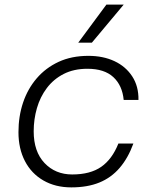

<svg xmlns="http://www.w3.org/2000/svg" viewBox="-20 -800 690 832"><path d="M289 12Q220 12 168 -18Q116 -48 88 -102Q60 -156 60 -227Q60 -296 80 -355.5Q100 -415 139 -460.5Q178 -506 234 -532Q290 -558 363 -558Q427 -558 476 -535Q525 -512 553 -469Q581 -426 580 -367H516Q510 -430 471 -466Q432 -502 359 -502Q300 -502 256 -479.5Q212 -457 183 -418.5Q154 -380 140 -331.5Q126 -283 126 -231Q126 -143 173 -93.5Q220 -44 293 -44Q371 -44 418.5 -77Q466 -110 493 -178H558Q535 -115 498.5 -72.5Q462 -30 410.5 -9Q359 12 289 12ZM319 -615 441 -780H516L378 -615Z"/></svg>

Font: Azeret Mono Thin ExtraLight
Style: Italic
Weight: 250
Italic angle: -12°
Version: Version 1.002